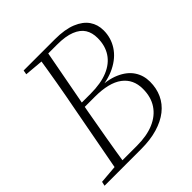

<svg xmlns="http://www.w3.org/2000/svg" viewBox="-184 -804 933 933"><g transform="rotate(-45 283.0 -337.0)"><path d="M4 0 9 -22 118 -31H131L126 0ZM97 0 165 -363Q180 -440 193.5 -518Q207 -596 219 -674H270L202 -312Q188 -234 174.5 -156Q161 -78 149 0ZM118 -652 122 -674H250L245 -642H231ZM116 0 121 -26H253Q321 -26 369 -46.5Q417 -67 443 -106Q469 -145 469 -201Q469 -267 421 -303Q373 -339 276 -339H179L183 -364H272Q343 -364 391 -384Q439 -404 463.5 -441.5Q488 -479 488 -531Q488 -568 472 -593.5Q456 -619 420 -633.5Q384 -648 326 -648H235L240 -674H337Q405 -674 449 -656Q493 -638 514 -607.5Q535 -577 535 -537Q535 -486 508 -444Q481 -402 429 -376Q377 -350 301 -346L306 -356Q378 -355 425 -334.5Q472 -314 495 -279.5Q518 -245 518 -201Q518 -156 501 -119Q484 -82 450.5 -55.5Q417 -29 368 -14.5Q319 0 255 0Z"/></g></svg>

Font: Source Serif 4 36pt Light
Style: Italic
Weight: 300
Italic angle: -12°
Designer: Frank Grießhammer
Foundry: Adobe Systems Incorporated
Version: Version 4.004;hotconv 1.0.116;makeotfexe 2.5.65601